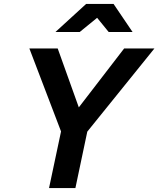

<svg xmlns="http://www.w3.org/2000/svg" viewBox="-20 -963 811 983"><path d="M231 0 292.5 -290 130.3 -715H275.4L392.3 -388.7H364.6L615.7 -715H770.7L426.9 -289L366 0ZM263.6 -799 421.1 -943H561.3L658.8 -799H536.5L432.4 -927H545L387.9 -799Z"/></svg>

Font: Wix Madefor Text
Style: Italic
Weight: 400
Italic angle: -12°
Designer: Dalton Maag Ltd
Foundry: Dalton Maag Ltd
Version: Version 3.100